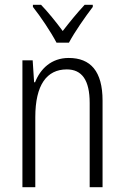

<svg xmlns="http://www.w3.org/2000/svg" viewBox="-20 -878 521 805"><path d="M217 -699H269C293 -744 337 -807 369 -849V-858H335C300 -820 274 -788 243 -748C215 -786 180 -829 152 -858H118V-849C149 -810 193 -745 217 -699ZM268 -635C195 -635 149 -589 127 -533H123L117 -625H74V-93H128V-387C128 -522 176 -587 260 -587C323 -587 356 -543 356 -446V-93H410V-456C410 -579 360 -635 268 -635Z"/></svg>

Font: Noto Sans Telugu UI Condensed Light
Style: Regular
Weight: 300
Width: 3
Designer: Jelle Bosma - Monotype Design Team
Foundry: Monotype Imaging Inc.
Version: Version 2.005